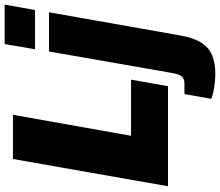

<svg xmlns="http://www.w3.org/2000/svg" viewBox="-82 -684 975 852"><g transform="rotate(-90 406.0 -257.5)"><path d="M6 0 127 -688H323L230 -164H479L450 0ZM614 -590 637 -725H812L788 -590ZM503 210Q490 210 468.5 208Q447 206 426 201.5Q405 197 394 192L415 73H461Q484 73 494 60Q504 47 509 16L604 -528H778L675 55Q665 113 643 147.5Q621 182 586.5 196Q552 210 503 210Z"/></g></svg>

Font: Archivo Condensed Black
Style: Italic
Weight: 900
Width: 3
Italic angle: -10°
Designer: Hector Gatti
Foundry: Omnibus-Type
Version: Version 2.001